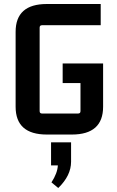

<svg xmlns="http://www.w3.org/2000/svg" viewBox="-20 -664 583 959"><path d="M339 8H214Q58 8 58 -131V-505Q58 -644 214 -644H483V-538H190Q178 -538 178 -526V-109Q178 -97 190 -97H370Q382 -97 382 -109V-249H293V-347H495V-131Q495 8 339 8ZM235 162V47H335V144Q335 213 271 275L237 247Q267 201 269 162Z"/></svg>

Font: Gemunu Libre
Style: Bold
Weight: 700
Designer: Puspanada Ekanayake, Sola Matas, Pathum Egodawatta, Kosala Senevirathne
Foundry: mooniak
Version: Version 1.100